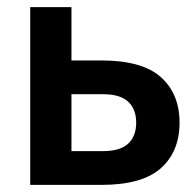

<svg xmlns="http://www.w3.org/2000/svg" viewBox="-20 -520 540 540"><path d="M65 -500H181V-350H265Q380 -350 432.5 -303Q485 -256 485 -175Q485 -94 432.5 -47Q380 0 265 0H65ZM181 -255V-95H270Q318 -95 340.5 -116Q363 -137 363 -175Q363 -213 340.5 -234Q318 -255 270 -255Z"/></svg>

Font: Retni Sans
Style: Bold
Weight: 700
Designer: Vitaly Kuzmin
Foundry: ParaType Ltd.
Version: Version 1.00;March 2, 2019;FontCreator 11.5.0.2425 64-bit; t